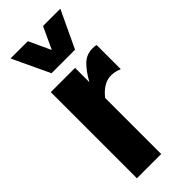

<svg xmlns="http://www.w3.org/2000/svg" viewBox="-264 -869 911 911"><g transform="rotate(-45 191.5 -413.0)"><path d="M53 0V-578H216V-482Q244 -532 272 -558.5Q300 -585 340 -585Q348 -585 354 -584.5Q360 -584 365 -582V-420Q354 -425 340.5 -428.5Q327 -432 312 -432Q284 -432 260 -417Q236 -402 216 -376V0ZM119 -639 31 -826H147L198 -716L249 -826H365L277 -639Z"/></g></svg>

Font: Oswald
Style: Bold
Weight: 700
Designer: Vernon Adams
Foundry: Vernon Adams
Version: Version 4.103;gftools[0.9.33.dev8+g029e19f]